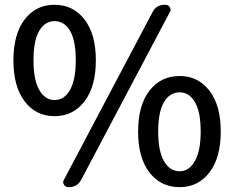

<svg xmlns="http://www.w3.org/2000/svg" viewBox="-20 -770 978 803"><path d="M36.1 -517.6Q36.1 -627 83 -688.5Q129.9 -750 208 -750Q286.1 -750 333.5 -688.5Q380.9 -627 380.9 -517.6Q380.9 -408.2 333.5 -346.2Q286.1 -284.2 208 -284.2Q129.9 -284.2 83 -346.2Q36.1 -408.2 36.1 -517.6ZM208 -351.6Q249 -351.6 272.9 -394Q296.9 -436.5 296.9 -517.6Q296.9 -600.6 272.9 -641.1Q249 -681.6 208 -681.6Q168 -681.6 144 -641.1Q120.1 -600.6 120.1 -517.6Q120.1 -436.5 144 -394Q168 -351.6 208 -351.6ZM265.6 12.7Q253.9 12.7 248 2.9Q244.1 -2 244.1 -7.8Q244.1 -12.7 247.1 -17.6L618.2 -719.7Q633.8 -750 668.9 -750H671.9Q684.6 -750 690.4 -739.7Q696.3 -729.5 690.4 -719.7L319.3 -17.6Q302.7 12.7 268.6 12.7ZM731.4 12.7Q652.3 12.7 605 -48.8Q557.6 -110.4 557.6 -219.7Q557.6 -329.1 605 -390.6Q652.3 -452.1 731.4 -452.1Q808.6 -452.1 856 -390.6Q903.3 -329.1 903.3 -219.7Q903.3 -110.4 856 -48.8Q808.6 12.7 731.4 12.7ZM731.4 -53.7Q770.5 -53.7 794.9 -96.2Q819.3 -138.7 819.3 -219.7Q819.3 -301.8 795.4 -342.8Q771.5 -383.8 731.4 -383.8Q690.4 -383.8 666 -343.3Q641.6 -302.7 641.6 -219.7Q641.6 -137.7 666 -95.7Q690.4 -53.7 731.4 -53.7Z"/></svg>

Font: Gen Jyuu GothicL Medium
Style: Regular
Weight: 500
Designer: [Source Han Sans]
Ryoko NISHIZUKA  (kana & ideographs); Paul D. Hunt (Latin, Greek & Cyrillic); Wenlong ZHANG  (bopomofo
Version: Version 1.002.20150607